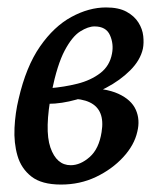

<svg xmlns="http://www.w3.org/2000/svg" viewBox="-20 -487 439 516"><path d="M144 9Q92 9 64.5 -12.5Q37 -34 27 -68.5Q17 -103 19 -143.5Q21 -184 30 -221Q50 -308 87.5 -362Q125 -416 172 -441.5Q219 -467 265 -467Q299 -467 320 -455.5Q341 -444 352 -426.5Q363 -409 365 -390Q367 -371 364 -356Q357 -325 330 -298Q303 -271 265 -251Q227 -231 186 -219.5Q145 -208 110 -208L114 -250Q152 -253 188 -262Q224 -271 249.5 -290.5Q275 -310 281 -343Q286 -369 275.5 -392.5Q265 -416 234 -416Q217 -416 195.5 -402.5Q174 -389 154 -351.5Q134 -314 119 -241Q99 -138 115.5 -90.5Q132 -43 170 -43Q196 -43 221 -65Q246 -87 253 -132Q258 -162 250 -182Q242 -202 221 -212Q200 -222 166 -222L200 -251Q263 -251 298 -235Q333 -219 345 -192Q357 -165 349 -133Q341 -97 311 -64.5Q281 -32 238 -11.5Q195 9 144 9Z"/></svg>

Font: Vollkorn
Style: Italic
Weight: 400
Italic angle: -11°
Designer: Friedrich Althausen
Foundry: Friedrich Althausen
Version: Version 5.001